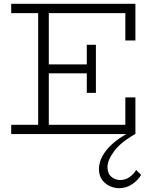

<svg xmlns="http://www.w3.org/2000/svg" viewBox="-20 -706 815 1011"><path d="M39 0V-49H640V-193H693V0ZM181 -28V-657H237V-28ZM215 -320V-367H463V-320ZM437 -217V-470H485V-217ZM640 -493V-637H39V-686H693V-493ZM608 285Q581 285 556 273Q531 261 516 238.5Q501 216 501 184Q501 150 519.5 116Q538 82 572.5 51Q607 20 655 -5L692 0Q617 42 581.5 89.5Q546 137 546 174Q546 208 566.5 225Q587 242 612 242Q640 242 662 226.5Q684 211 697 189L723 215Q706 244 675 264.5Q644 285 608 285Z"/></svg>

Font: BioRhyme ExtraBold Light
Style: Regular
Weight: 300
Version: Version 1.600;gftools[0.9.33]